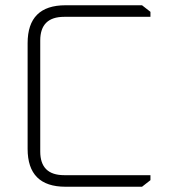

<svg xmlns="http://www.w3.org/2000/svg" viewBox="-20 -710 642 730"><path d="M85 -144V-546Q85 -690 229 -690H520L552 -665V-646H224Q133 -646 133 -556V-134Q133 -44 224 -44H552V-25L520 0H229Q85 0 85 -144Z"/></svg>

Font: Oxanium ExtraLight
Style: Regular
Weight: 200
Designer: Severin Meyer
Version: Version 2.000